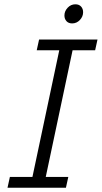

<svg xmlns="http://www.w3.org/2000/svg" viewBox="-20 -874 474 894"><path d="M15 0 26 -50H131L256 -640H151L162 -690H434L423 -640H318L193 -50H298L287 0ZM280 -802Q280 -822 295 -838Q310 -854 331 -854Q348 -854 357.5 -843.5Q367 -833 367 -817Q367 -797 352 -781Q337 -765 316 -765Q299 -765 289.5 -775.5Q280 -786 280 -802Z"/></svg>

Font: Radio Canada Light
Style: Italic
Weight: 300
Italic angle: -12°
Designer: Charles Daoud, Etienne Aubert Bonn, Alexandre Saumier Demers, Jacques Le Bailly
Foundry: Radio-Canada
Version: Version 2.104; ttfautohint (v1.8.4.7-5d5b);gftools[0.9.28.de